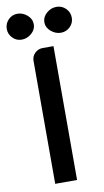

<svg xmlns="http://www.w3.org/2000/svg" viewBox="-131 -941 535 986"><g transform="rotate(-10 136.5 -448.0)"><path d="M34 -760Q6 -760 -13.5 -780Q-33 -800 -33 -827Q-33 -855 -13.5 -875Q6 -895 34 -895Q62 -895 85 -875Q108 -855 108 -827Q108 -800 85 -780Q62 -760 34 -760ZM238 -760Q210 -760 186.5 -780Q163 -800 163 -827Q163 -855 186 -875Q209 -895 238 -895Q266 -895 286 -875Q306 -855 306 -827Q306 -799 286 -779.5Q266 -760 238 -760ZM132 -699H188V-1H74V-642Q74 -666 91 -682.5Q108 -699 132 -699Z"/></g></svg>

Font: FifthLeg
Style: Bold
Weight: 700
Designer: Jakub Steiner
Version: Version 1.0